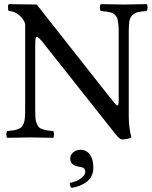

<svg xmlns="http://www.w3.org/2000/svg" viewBox="-20 -667 739 932"><path d="M15.1 2Q10.7 -2.4 10.7 -14.4Q10.7 -26.4 15.1 -30.8Q35.2 -32.7 46.1 -34.4Q57.1 -36.1 68.6 -40.5Q80.1 -44.9 85.2 -51Q90.3 -57.1 95 -68.4Q99.6 -79.6 100.8 -94.7Q102.1 -109.9 102.1 -132.8V-549.8Q97.2 -571.8 75 -591.8Q52.7 -611.8 22.9 -613.8Q18.6 -618.2 18.6 -630.4Q18.6 -642.6 22.9 -647L158.2 -645L501 -210Q543.9 -154.8 548.8 -154.8Q553.7 -154.8 554.9 -161.6Q556.2 -168.5 556.2 -185.1V-512.2Q556.2 -532.2 554.7 -546.1Q553.2 -560.1 551.3 -570.8Q549.3 -581.5 543.7 -588.4Q538.1 -595.2 533 -599.6Q527.8 -604 516.6 -606.7Q505.4 -609.4 496.1 -610.6Q486.8 -611.8 469.2 -613.8Q464.8 -618.2 464.8 -630.4Q464.8 -642.6 469.2 -647Q557.1 -645 580.1 -645Q609.9 -645 691.9 -647Q696.3 -642.6 696.3 -630.4Q696.3 -618.2 691.9 -613.8Q662.1 -610.8 648.2 -607.7Q634.3 -604.5 622.8 -593.8Q611.3 -583 608.2 -564.7Q605 -546.4 605 -512.2V-103Q605 -45.9 618.2 0Q599.1 9.8 568.8 9.8Q555.7 2.9 542 -14.2L192.9 -455.1Q167.5 -487.8 159.2 -487.8Q153.8 -487.8 152.3 -477.5Q150.9 -467.3 150.9 -439V-132.8Q150.9 -109.4 152.1 -94Q153.3 -78.6 158.2 -67.4Q163.1 -56.2 168 -50.3Q172.9 -44.4 184.6 -40.3Q196.3 -36.1 206.8 -34.4Q217.3 -32.7 237.8 -30.8Q242.2 -26.4 242.2 -14.4Q242.2 -2.4 237.8 2Q153.8 0 127 0Q101.1 0 15.1 2ZM371.1 60.1Q399.4 60.1 416.3 83.5Q433.1 106.9 433.1 146Q433.1 188.5 403.6 213.1Q374 237.8 327.1 245.1Q318.8 236.8 318.8 221.2Q353.5 213.4 373.8 198Q394 182.6 394 168Q394 154.3 386.2 148.9Q378.4 143.6 362.8 142.1Q320.8 134.8 320.8 103Q320.8 85 335.2 72.5Q349.6 60.1 371.1 60.1Z"/></svg>

Font: Common Serif
Style: Regular
Weight: 400
Designer: Philipp H. Poll, Khaled Hosny
Foundry: Stefan Peev, Context Ltd.
Version: Version 1.026